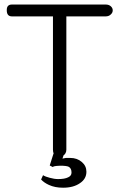

<svg xmlns="http://www.w3.org/2000/svg" viewBox="-20 -708 540 869"><path d="M205.1 41 218.8 47.9Q223.6 43.9 235.4 43Q243.2 42 252.9 42Q281.2 42 291 46.9Q303.7 53.7 303.7 73.2Q303.7 87.9 288.1 94.7Q272.5 102.5 243.2 102.5Q225.6 102.5 205.1 96.7Q185.5 91.8 174.8 85L166 104.5Q179.7 119.1 201.2 128.9Q228.5 141.6 265.6 141.6Q312.5 141.6 341.8 121.1Q371.1 101.6 371.1 69.3Q371.1 43 350.6 25.4Q329.1 6.8 297.9 6.8Q287.1 6.8 278.3 6.8Q270.5 7.8 262.7 9.8L267.6 -4.9Q273.4 -8.8 276.4 -14.6Q280.3 -21.5 280.3 -30.3V-633.8H458Q472.7 -633.8 481.4 -642.6Q490.2 -650.4 490.2 -661.1Q490.2 -671.9 481.4 -679.7Q472.7 -687.5 458 -687.5H34.2Q9.8 -687.5 10.7 -661.1Q10.7 -633.8 34.2 -633.8H219.7V-30.3L220.7 -19.5L222.7 -14.6Z"/></svg>

Font: GulimChe
Style: Regular
Weight: 400
Monospace: yes
Version: Version 2.21